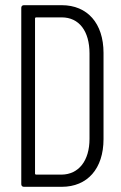

<svg xmlns="http://www.w3.org/2000/svg" viewBox="-20 -720 467 740"><path d="M72 0H218C317 0 379 -70 379 -184V-516C379 -630 317 -700 218 -700H72C66 -700 62 -696 62 -690V-10C62 -4 66 0 72 0ZM115 -51V-649C115 -651 117 -653 119 -653H218C285 -653 325 -600 325 -514V-185C325 -100 283 -48 218 -47H119C117 -47 115 -49 115 -51Z"/></svg>

Font: Barlow Condensed Light
Style: Regular
Weight: 300
Width: 3
Designer: Jeremy Tribby
Foundry: Tribby Type
Version: Version 1.422;hotconv 1.0.109;makeotfexe 2.5.65596